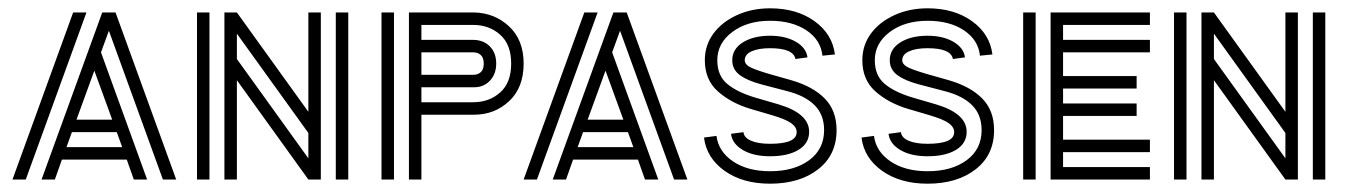

<svg xmlns="http://www.w3.org/2000/svg" viewBox="-20 -432 3249 462"><path d="M80 0 226 -402H258L404 0H372L242 -358L223 -306L334 0H302L285 -48H129L112 0ZM10 0 156 -402H188L42 0ZM164 -144H250L207 -262ZM140 -78H274L261 -114H153Z M454 0V-402H484V0ZM788 0V-402H818V0ZM722 -112 550 -351V-290L722 -51ZM520 0V-402H550L722 -163V-402H752V0H722L550 -239V0Z M964 0V-402H1121Q1170 -401 1205 -368.5Q1240 -336 1240 -279Q1240 -221 1205 -188.5Q1170 -156 1121 -156H994V0ZM898 0V-402H928V0ZM1119 -372H994V-336H1121Q1145 -335 1159.5 -319.5Q1174 -304 1174 -279Q1174 -254 1159 -238Q1144 -222 1121 -222H994V-186H1119Q1157 -186 1183.5 -209.5Q1210 -233 1210 -279Q1210 -325 1183.5 -348.5Q1157 -372 1119 -372ZM1119 -306H994V-252H1119Q1130 -252 1137 -258.5Q1144 -265 1144 -279Q1144 -293 1137 -299.5Q1130 -306 1119 -306Z M1310 0 1456 -402H1488L1634 0H1602L1472 -358L1453 -306L1564 0H1532L1515 -48H1359L1342 0ZM1240 0 1386 -402H1418L1272 0ZM1394 -144H1480L1437 -262ZM1370 -78H1504L1491 -114H1383Z M1833 -56Q1793 -56 1767.5 -71Q1742 -86 1739 -110L1769 -114Q1770 -101 1787 -93.5Q1804 -86 1833 -86Q1897 -86 1897 -114Q1897 -126 1884 -135.5Q1871 -145 1837 -155L1786 -170Q1739 -184 1707.5 -212Q1676 -240 1676 -287Q1676 -323 1696.5 -351Q1717 -379 1753 -395.5Q1789 -412 1833 -412Q1897 -412 1940 -381Q1983 -350 1989 -301L1959 -298Q1955 -336 1920.5 -359Q1886 -382 1833 -382Q1778 -382 1742 -355Q1706 -328 1706 -287Q1706 -250 1730 -230Q1754 -210 1798 -197L1853 -181Q1927 -159 1927 -115Q1927 -87 1901.5 -71.5Q1876 -56 1833 -56ZM1833 10Q1767 10 1723.5 -21Q1680 -52 1674 -101L1704 -105Q1709 -67 1744 -43.5Q1779 -20 1833 -20Q1891 -20 1927 -46.5Q1963 -73 1963 -119Q1963 -156 1940 -179Q1917 -202 1873 -213L1812 -229Q1778 -238 1760 -251.5Q1742 -265 1742 -287Q1742 -314 1767.5 -330Q1793 -346 1833 -346Q1870 -346 1895 -331.5Q1920 -317 1923 -294L1894 -290Q1889 -316 1833 -316Q1805 -316 1788.5 -308.5Q1772 -301 1772 -287Q1772 -278 1783 -271.5Q1794 -265 1831 -254L1884 -239Q1936 -224 1964.5 -195Q1993 -166 1993 -119Q1993 -59 1948.5 -24.5Q1904 10 1833 10Z M2212 -56Q2172 -56 2146.5 -71Q2121 -86 2118 -110L2148 -114Q2149 -101 2166 -93.5Q2183 -86 2212 -86Q2276 -86 2276 -114Q2276 -126 2263 -135.5Q2250 -145 2216 -155L2165 -170Q2118 -184 2086.5 -212Q2055 -240 2055 -287Q2055 -323 2075.5 -351Q2096 -379 2132 -395.5Q2168 -412 2212 -412Q2276 -412 2319 -381Q2362 -350 2368 -301L2338 -298Q2334 -336 2299.5 -359Q2265 -382 2212 -382Q2157 -382 2121 -355Q2085 -328 2085 -287Q2085 -250 2109 -230Q2133 -210 2177 -197L2232 -181Q2306 -159 2306 -115Q2306 -87 2280.5 -71.5Q2255 -56 2212 -56ZM2212 10Q2146 10 2102.5 -21Q2059 -52 2053 -101L2083 -105Q2088 -67 2123 -43.5Q2158 -20 2212 -20Q2270 -20 2306 -46.5Q2342 -73 2342 -119Q2342 -156 2319 -179Q2296 -202 2252 -213L2191 -229Q2157 -238 2139 -251.5Q2121 -265 2121 -287Q2121 -314 2146.5 -330Q2172 -346 2212 -346Q2249 -346 2274 -331.5Q2299 -317 2302 -294L2273 -290Q2268 -316 2212 -316Q2184 -316 2167.5 -308.5Q2151 -301 2151 -287Q2151 -278 2162 -271.5Q2173 -265 2210 -254L2263 -239Q2315 -224 2343.5 -195Q2372 -166 2372 -119Q2372 -59 2327.5 -24.5Q2283 10 2212 10Z M2508 0V-402H2747V-372H2538V-336H2747V-306H2538V-249H2715V-219H2538V-183H2715V-153H2538V-96H2747V-66H2538V-30H2747V0ZM2442 0V-402H2472V0Z M2805 0V-402H2835V0ZM3139 0V-402H3169V0ZM3073 -112 2901 -351V-290L3073 -51ZM2871 0V-402H2901L3073 -163V-402H3103V0H3073L2901 -239V0Z"/></svg>

Font: Zen Tokyo Zoo
Style: Regular
Weight: 400
Designer: Yoshimichi Ohira
Foundry: A-1 Corp ZenFonts
Version: Version 1.002; ttfautohint (v1.8.3)